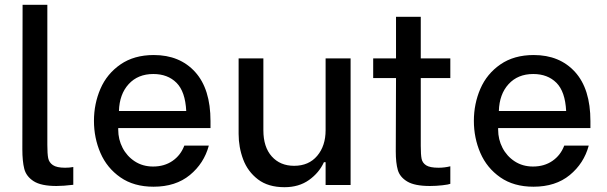

<svg xmlns="http://www.w3.org/2000/svg" viewBox="-20 -770 2525 799"><path d="M73 -149 74 -750H177V-167Q177 -130 180.5 -112Q184 -94 200 -83Q216 -72 251 -72Q270 -72 285 -75V-1Q243 4 215 4Q151 4 120 -16Q89 -36 81 -67.5Q73 -99 73 -149Z M371 -267Q371 -338 398 -400.5Q425 -463 481.5 -502Q538 -541 620 -541Q728 -541 792 -470.5Q856 -400 856 -266V-237H472V-230Q472 -190 490 -155Q508 -120 541 -98.5Q574 -77 617 -77Q664 -77 698 -100.5Q732 -124 747 -164H849Q829 -90 770 -41.5Q711 7 619 7Q537 7 481 -32Q425 -71 398 -133.5Q371 -196 371 -267ZM755 -308Q751 -389 714.5 -425.5Q678 -462 618 -462Q554 -462 515.5 -420Q477 -378 475 -308Z M1439 0H1335V-95H1328Q1308 -51 1266 -21Q1224 9 1164 9Q1096 9 1053.5 -23.5Q1011 -56 992 -106.5Q973 -157 973 -213V-527H1076V-228Q1076 -158 1111 -119Q1146 -80 1204 -80Q1265 -80 1300 -121.5Q1335 -163 1335 -228V-527H1439Z M1731 -445V-163Q1731 -126 1734.5 -109Q1738 -92 1753.5 -82Q1769 -72 1805 -72Q1830 -72 1854 -78V-5Q1847 -2 1821 1Q1795 4 1769 4Q1706 4 1675 -14.5Q1644 -33 1635.5 -62.5Q1627 -92 1627 -140L1628 -445H1533V-527H1628V-700H1731V-527H1854V-445Z M1952 -267Q1952 -338 1979 -400.5Q2006 -463 2062.5 -502Q2119 -541 2201 -541Q2309 -541 2373 -470.5Q2437 -400 2437 -266V-237H2053V-230Q2053 -190 2071 -155Q2089 -120 2122 -98.5Q2155 -77 2198 -77Q2245 -77 2279 -100.5Q2313 -124 2328 -164H2430Q2410 -90 2351 -41.5Q2292 7 2200 7Q2118 7 2062 -32Q2006 -71 1979 -133.5Q1952 -196 1952 -267ZM2336 -308Q2332 -389 2295.5 -425.5Q2259 -462 2199 -462Q2135 -462 2096.5 -420Q2058 -378 2056 -308Z"/></svg>

Font: Be Vietnam Medium
Style: Regular
Weight: 500
Designer: Gabriel Lam
Foundry: TypeRant
Version: Version 4.000